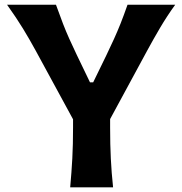

<svg xmlns="http://www.w3.org/2000/svg" viewBox="-20 -804 781 824"><path d="M281.2 0Q287.1 -64 290.3 -123.5Q293.5 -183.1 293.5 -256.8V-292L132.8 -587.4Q106.4 -635.7 78.9 -680.9Q51.3 -726.1 10.3 -783.7H220.2Q237.3 -735.8 250.5 -701.9Q263.7 -668 277.3 -637.7Q291 -607.4 308.6 -570.3L366.2 -450.7H379.9L436.5 -566.9Q455.1 -605.5 469.2 -636.7Q483.4 -668 497.1 -702.1Q510.7 -736.3 527.3 -783.7H731.9Q696.3 -734.4 667 -684.6Q637.7 -634.8 612.3 -587.9L452.6 -293V-256.8Q452.6 -183.1 455.6 -123.5Q458.5 -64 465.3 0Z"/></svg>

Font: Pinar DS4-SemiBold
Style: Regular
Weight: 600
Designer: Amin Abedi
Version: Version 2.000